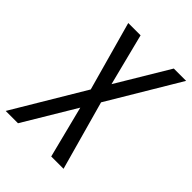

<svg xmlns="http://www.w3.org/2000/svg" viewBox="-219 -841 948 948"><g transform="rotate(45 254.5 -367.5)"><path d="M396 0H310L241 -272L78 0H-8L214 -372L113 -735H199L268 -463L431 -735H517L295 -363Z"/></g></svg>

Font: Iosevka Custom
Style: Italic
Weight: 400
Italic angle: -9°
Monospace: yes
Designer: Belleve Invis
Foundry: Belleve Invis
Version: Version 30.3.3; ttfautohint (v1.8.3)